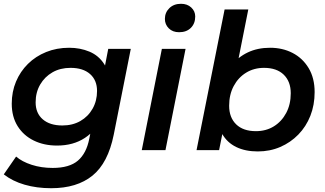

<svg xmlns="http://www.w3.org/2000/svg" viewBox="-25 -792 1714 1013"><path d="M245 201Q169 201 105 182.5Q41 164 -5 128L60 34Q91 61 142 77.5Q193 94 253 94Q341 94 386 55.5Q431 17 446 -60L468 -170L501 -283L521 -404L546 -534H665L575 -81Q545 68 463 134.5Q381 201 245 201ZM276 -24Q207 -24 153 -50.5Q99 -77 68 -126.5Q37 -176 37 -245Q37 -308 59.5 -361.5Q82 -415 122.5 -455Q163 -495 218.5 -517.5Q274 -540 340 -540Q398 -540 447 -519.5Q496 -499 525 -453.5Q554 -408 552 -334Q550 -246 517 -175.5Q484 -105 423 -64.5Q362 -24 276 -24ZM304 -130Q358 -130 399 -153.5Q440 -177 463.5 -218.5Q487 -260 487 -312Q487 -369 450 -401.5Q413 -434 347 -434Q293 -434 252 -410.5Q211 -387 187 -346Q163 -305 163 -252Q163 -195 200.5 -162.5Q238 -130 304 -130Z M723 0 829 -534H954L848 0ZM920 -622Q886 -622 865.5 -642.5Q845 -663 845 -692Q845 -726 868.5 -749Q892 -772 930 -772Q963 -772 984 -752.5Q1005 -733 1005 -705Q1005 -668 982 -645Q959 -622 920 -622Z M1012 0 1160 -742H1285L1219 -410L1180 -271L1160 -145L1131 0ZM1335 7Q1269 7 1221 -16.5Q1173 -40 1147 -86Q1121 -132 1121 -200Q1121 -275 1139.5 -337.5Q1158 -400 1194.5 -445.5Q1231 -491 1282.5 -515.5Q1334 -540 1400 -540Q1466 -540 1519 -512.5Q1572 -485 1603.5 -432.5Q1635 -380 1635 -306Q1635 -238 1612.5 -181Q1590 -124 1549 -82Q1508 -40 1453.5 -16.5Q1399 7 1335 7ZM1325 -100Q1379 -100 1420 -125.5Q1461 -151 1485 -196Q1509 -241 1509 -300Q1509 -362 1472 -398Q1435 -434 1368 -434Q1315 -434 1273.5 -408.5Q1232 -383 1208 -338Q1184 -293 1184 -234Q1184 -172 1221 -136Q1258 -100 1325 -100Z"/></svg>

Font: MOST Montserrat SemiBold
Style: Italic
Weight: 600
Italic angle: -11.3°
Designer: Julieta Ulanovsky
Foundry: Julieta Ulanovsky
Version: Version 8.000;March 11, 2024;FontCreator 15.0.0.2926 64-bit